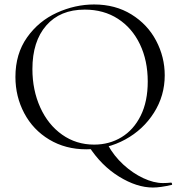

<svg xmlns="http://www.w3.org/2000/svg" viewBox="-20 -656 806 859"><path d="M709 163Q727 163 745 161H746Q748 161 749.5 165.5Q751 170 749 171Q698 183 664 183Q592 183 512.5 134Q433 85 377 -2L463 -7Q490 42 532 80.5Q574 119 621 141Q668 163 709 163ZM49 -312Q49 -415 101 -488.5Q153 -562 234.5 -599Q316 -636 401 -636Q496 -636 568 -591.5Q640 -547 678.5 -474Q717 -401 717 -319Q717 -228 669 -152Q621 -76 540.5 -32Q460 12 366 12Q273 12 200.5 -31.5Q128 -75 88.5 -149.5Q49 -224 49 -312ZM641 -291Q641 -385 606 -458Q571 -531 507.5 -572Q444 -613 359 -613Q249 -613 187 -542Q125 -471 125 -347Q125 -253 160 -175.5Q195 -98 258 -53.5Q321 -9 401 -9Q469 -9 523.5 -42Q578 -75 609.5 -138.5Q641 -202 641 -291Z"/></svg>

Font: Cormorant Unicase
Style: Regular
Weight: 400
Designer: Christian Thalmann (Catharsis Fonts)
Foundry: Catharsis Fonts
Version: Version 4.000